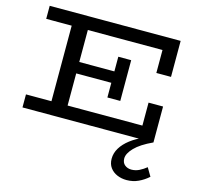

<svg xmlns="http://www.w3.org/2000/svg" viewBox="-132 -828 1298 1252"><g transform="rotate(15 517.0 -202.0)"><path d="M51 0V-88H837V-243H935V0ZM223 -49V-631H332V-49ZM270 -305V-382H617V-305ZM569 -206V-481H656V-206ZM836 -443V-598H51V-686H935V-443ZM828 282Q794 282 764.5 269.5Q735 257 717 232.5Q699 208 699 172Q699 134 720 99.5Q741 65 779.5 35.5Q818 6 871 -16L934 0Q854 37 816 76.5Q778 116 778 149Q778 178 796.5 193Q815 208 841 208Q869 208 894 195.5Q919 183 941 165L974 221Q944 248 907.5 265Q871 282 828 282Z"/></g></svg>

Font: BioRhyme SemiExpanded
Style: Regular
Weight: 400
Width: 6
Designer: Aoife Mooney
Foundry: Aoife Mooney Type
Version: Version 1.600;gftools[0.9.33]